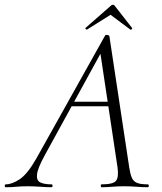

<svg xmlns="http://www.w3.org/2000/svg" viewBox="-58 -784 677 804"><path d="M-34 0Q-38 0 -38 -6Q-38 -12 -34 -12Q-8 -12 24.5 -33.5Q57 -55 94 -120L382 -635Q384 -639 391.5 -637.5Q399 -636 400 -633L483 -84Q487 -57 493.5 -41Q500 -25 515 -18.5Q530 -12 561 -12Q565 -12 565 -6Q565 0 561 0Q538 0 514 -2Q490 -4 462 -4Q434 -4 412.5 -2Q391 0 367 0Q364 0 364 -6Q364 -12 367 -12Q416 -12 428 -27Q440 -42 434 -84L361 -570L378 -587L129 -133Q100 -80 97 -54Q94 -28 111 -20Q128 -12 158 -12Q162 -12 162 -6Q162 0 157 0Q138 0 111 -2Q84 -4 58 -4Q29 -4 10.5 -2Q-8 0 -34 0ZM226 -339 241 -358H428L430 -339ZM306 -660Q305 -659 301.5 -662Q298 -665 300 -667L405 -759Q409 -764 414.5 -764Q420 -764 423 -759L495 -667Q497 -665 493.5 -661.5Q490 -658 488 -660L405 -722Z"/></svg>

Font: Cormorant Light
Style: Italic
Weight: 300
Italic angle: -10°
Designer: Christian Thalmann (Catharsis Fonts)
Foundry: Catharsis Fonts
Version: Version 4.000